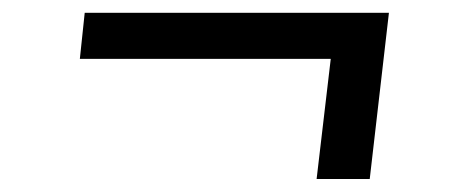

<svg xmlns="http://www.w3.org/2000/svg" viewBox="-20 -433 709 296"><path d="M550 -157H468.1L489.9 -342.2H103.1L110.6 -413.3H579.6Z"/></svg>

Font: Merriweather Sans Variable Regular
Style: Italic
Weight: 300
Italic angle: -8°
Designer: Eben Sorkin
Foundry: Eben Sorkin
Version: Version 2.001